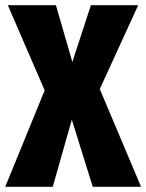

<svg xmlns="http://www.w3.org/2000/svg" viewBox="-29 -715 560 735"><path d="M353 -374 511 0H326L246 -257L173 0H-9L142 -369L1 -695H185L248 -478L319 -695H500Z"/></svg>

Font: Fira Sans Extra Condensed ExtraBold
Style: Regular
Weight: 800
Width: 1
Designer: Carrois Corporate & Edenspiekermann AG
Foundry: Carrois Corporate GbR & Edenspiekermann AG
Version: Version 4.203